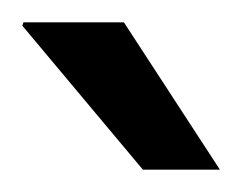

<svg xmlns="http://www.w3.org/2000/svg" viewBox="-20 -743 217 172"><path d="M108 -591 0 -720 1 -723H91L177 -591Z"/></svg>

Font: Archivo Narrow
Style: Regular
Weight: 400
Designer: Hector Gatti
Foundry: Omnibus-Type
Version: Version 3.002